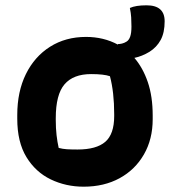

<svg xmlns="http://www.w3.org/2000/svg" viewBox="-20 -691 640 723"><path d="M304 -552Q370 -552 424 -523V-525Q431 -525 439.5 -527Q448 -529 456 -534Q465 -539 470 -552.5Q475 -566 475 -591Q475 -609 474 -625.5Q473 -642 469 -661Q480 -666 495.5 -668.5Q511 -671 532 -671Q600 -671 600 -611Q600 -568 585 -540.5Q570 -513 543 -496Q515 -479 486 -473Q518 -436 536.5 -382Q555 -328 555 -256V-242Q555 -167 522 -109.5Q489 -52 430.5 -20Q372 12 295 12Q228 12 171 -15.5Q114 -43 79.5 -99.5Q45 -156 45 -244V-258Q45 -346 77.5 -412Q110 -478 168.5 -515Q227 -552 304 -552ZM323 -412Q256 -412 223 -373.5Q190 -335 190 -246V-239Q190 -208 193 -182Q196 -156 201 -134Q216 -130 232 -129Q248 -128 272 -128Q343 -128 376.5 -157Q410 -186 410 -254V-261Q410 -344 394 -404Q371 -412 323 -412Z"/></svg>

Font: Recursive Sn Csl St XBd
Style: Regular
Weight: 800
Version: Version 1.085;hotconv 1.1.0;makeotfexe 2.6.0; ttfautohint (v